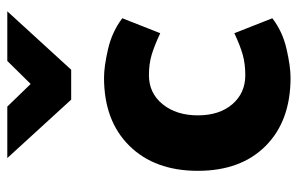

<svg xmlns="http://www.w3.org/2000/svg" viewBox="-165 -639 816 526"><g transform="rotate(-90 243.0 -376.0)"><path d="M73 -764H214L276 -700L339 -764H475L315 -589H233ZM300 -376Q251 -376 220.5 -338.5Q190 -301 190 -242Q190 -183 220.5 -147.5Q251 -112 300 -112Q331 -112 356 -119Q381 -126 415 -142L456 -38Q420 -10 372 1Q324 12 293 12Q175 12 106.5 -56Q38 -124 38 -242Q38 -360 106.5 -429.5Q175 -499 293 -499Q324 -499 371.5 -488Q419 -477 456 -449L415 -345Q381 -361 356 -368.5Q331 -376 300 -376Z"/></g></svg>

Font: Palanquin Dark Medium
Style: Regular
Weight: 500
Designer: Pria Ravichandran
Version: Version 1.001